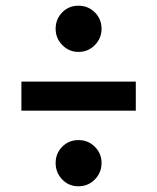

<svg xmlns="http://www.w3.org/2000/svg" viewBox="-20 -669 550 673"><path d="M336 -568Q336 -535 312.5 -511Q289 -487 255 -487Q222 -487 198.5 -511Q175 -535 175 -568Q175 -602 198 -625.5Q221 -649 255 -649Q289 -649 312.5 -625.5Q336 -602 336 -568ZM55 -281V-383H456V-281ZM336 -98Q336 -64 312.5 -40Q289 -16 255 -16Q221 -16 198 -40Q175 -64 175 -98Q175 -131 198 -154.5Q221 -178 255 -178Q289 -178 312.5 -154.5Q336 -131 336 -98Z"/></svg>

Font: FiraGO Medium
Style: Regular
Weight: 500
Designer: bBox Type
Foundry: bBox Type GmbH
Version: Version 1.001;PS 001.001;hotconv 1.0.88;makeotf.lib2.5.64775